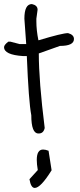

<svg xmlns="http://www.w3.org/2000/svg" viewBox="-20 -627 395 945"><path d="M137 -607Q165 -601 165 -579L159 -535V-522Q159 -478 169 -429H171Q287 -464 315 -464Q344 -456 344 -435Q344 -401 275 -401L171 -364Q171 -229 200 3Q194 30 171 30H169Q134 30 134 -60Q121 -127 112 -351H94Q0 -357 0 -395Q0 -406 21 -422H31L77 -410H109L100 -535Q100 -607 137 -607ZM161 160Q161 109 192 109Q204 109 219 115L234 211Q180 298 151 298Q132 298 125 255L166 210Q161 181 161 160Z"/></svg>

Font: Just Me Again Down Here
Style: Regular
Weight: 400
Designer: Kimberly Geswein
Foundry: Kimberly Geswein
Version: Version 1.002 2007